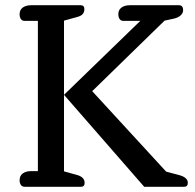

<svg xmlns="http://www.w3.org/2000/svg" viewBox="-20 -715 746 735"><path d="M75 0Q65 0 60 -7Q55 -14 55 -25Q55 -42 67 -51Q79 -60 100 -60H125V-635H75Q65 -635 60 -642Q55 -649 55 -661Q55 -677 67 -686Q79 -695 100 -695H289Q303 -695 303 -680Q303 -668 296 -660.5Q289 -653 272 -649L225 -636V-59L272 -46Q304 -38 304 -15Q304 0 290 0ZM532 0 225 -352 517 -635H453Q443 -635 438 -642Q433 -649 433 -661Q433 -677 445 -686Q457 -695 478 -695H665Q681 -695 681 -676Q681 -665 672 -656.5Q663 -648 647 -644L610 -636L333 -366L616 -58L665 -45Q699 -36 699 -15Q699 0 685 0Z"/></svg>

Font: Maitree Medium
Style: Regular
Weight: 500
Designer: CadsonDemak Team
Foundry: CadsonDemak
Version: Version 1.010